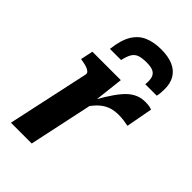

<svg xmlns="http://www.w3.org/2000/svg" viewBox="-237 -875 960 960"><g transform="rotate(45 243.0 -395.5)"><path d="M309 -791Q259 -791 220.5 -775Q182 -759 158 -720Q134 -681 126 -611H205Q212 -643 222.5 -661Q233 -679 252 -686Q271 -693 303 -693Q337 -693 353 -684Q369 -675 374 -657Q379 -639 376 -611H457Q460 -624 461 -635.5Q462 -647 462 -659Q463 -702 445.5 -731.5Q428 -761 394 -776Q360 -791 309 -791ZM37 0H184L263 -370L256 -373L275 -539H74L60 -473L71 -471Q91 -468 105 -463Q119 -458 126 -451Q133 -444 131 -435ZM486 -541Q482 -544 469.5 -546.5Q457 -549 439 -549Q405 -549 378 -534.5Q351 -520 327 -491.5Q303 -463 278.5 -423Q254 -383 226 -331L237 -311Q256 -339 273.5 -358Q291 -377 309 -388Q327 -399 346.5 -404Q366 -409 388 -409Q410 -409 427.5 -406.5Q445 -404 460 -401Z"/></g></svg>

Font: Roboto Serif SemiBold
Style: Italic
Weight: 600
Italic angle: -10°
Version: Version 1.007